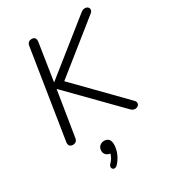

<svg xmlns="http://www.w3.org/2000/svg" viewBox="-220 -793 1046 1165"><g transform="rotate(-30 303.5 -210.0)"><path d="M85 6C106 6 116 -4 119 -24L169 -336H171L489 -12C501 1 509 6 523 6C549 6 561 -20 543 -38L233 -355L579 -632C600 -650 588 -676 563 -676C550 -676 544 -673 530 -662L178 -381H176L216 -640C220 -663 209 -676 190 -676C170 -676 159 -666 156 -646L59 -30C55 -7 66 6 85 6ZM252 247C282 217 303 170 303 127C303 96 288 79 261 79C235 79 216 97 216 124C216 146 231 162 256 165C251 184 242 201 224 219C201 244 229 270 252 247Z"/></g></svg>

Font: SN Pro Light
Style: Italic
Weight: 300
Italic angle: -8.99998°
Designer: Tobias Whetton
Foundry: Supernotes
Version: Version 1.001;Glyphs 3.2 (3249)